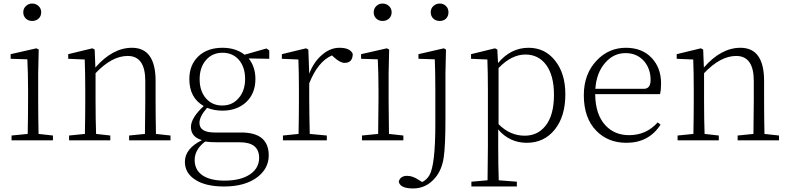

<svg xmlns="http://www.w3.org/2000/svg" viewBox="-20 -790 4441 1081"><path d="M126 -685Q111 -699 111 -721Q111 -742 126 -756Q140 -770 161 -770Q182 -770 197 -756Q212 -742 212 -721Q212 -699 197 -685Q182 -672 161 -672Q140 -672 126 -685ZM278 -27V0H45V-27L136 -36Q138 -146 138 -226V-281Q138 -379 134 -456L40 -459V-485L185 -518L198 -511L195 -377V-226Q195 -146 197 -36Z M940 -27V0H707V-27L796 -36Q798 -146 798 -226V-334Q798 -475 699 -475Q610 -475 518 -378V-226Q518 -119 521 -36L601 -27V0H369V-27L458 -36Q460 -146 460 -226V-281Q460 -380 457 -455L364 -459V-485L500 -518L513 -511L517 -410Q614 -521 723 -521Q856 -521 856 -334V-226Q856 -144 858 -36Z M1324 -238Q1360 -279 1360 -346Q1360 -412 1325 -453Q1290 -493 1233 -493Q1175 -493 1140 -452Q1104 -411 1104 -344Q1104 -278 1139 -237Q1174 -196 1231 -196Q1289 -196 1324 -238ZM1201 11Q1163 11 1135 7Q1076 52 1076 111Q1076 167 1120 197Q1164 227 1244 227Q1337 227 1390 190Q1439 155 1439 99Q1439 11 1330 11ZM1496 -459 1380 -461Q1418 -414 1418 -345Q1418 -264 1366 -215Q1314 -167 1232 -167Q1186 -167 1146 -183Q1103 -134 1103 -98Q1103 -44 1189 -44H1338Q1493 -44 1493 85Q1493 157 1431 206Q1361 260 1242 260Q1136 260 1078 221Q1021 184 1021 121Q1021 47 1117 -1Q1055 -19 1055 -75Q1055 -126 1127 -193Q1046 -239 1046 -345Q1046 -425 1098 -474Q1149 -521 1232 -521Q1307 -521 1357 -482L1480 -517L1496 -506Z M1721 -375Q1746 -441 1793 -481Q1839 -521 1891 -521Q1951 -521 1966 -487Q1966 -436 1920 -436Q1895 -436 1860 -468L1849 -478Q1770 -444 1721 -321V-226Q1721 -183 1722 -132Q1723 -75 1724 -36L1820 -27V0H1573V-27L1661 -36Q1663 -146 1663 -226V-281Q1663 -380 1660 -455L1567 -459V-485L1703 -518L1716 -511Z M2099 -685Q2084 -699 2084 -721Q2084 -742 2099 -756Q2113 -770 2134 -770Q2155 -770 2170 -756Q2185 -742 2185 -721Q2185 -699 2170 -685Q2155 -672 2134 -672Q2113 -672 2099 -685ZM2251 -27V0H2018V-27L2109 -36Q2111 -146 2111 -226V-281Q2111 -379 2107 -456L2013 -459V-485L2158 -518L2171 -511L2168 -377V-226Q2168 -146 2170 -36Z M2479 -518 2491 -511 2488 -377V-128Q2488 34 2478 98Q2467 168 2431 210Q2381 271 2306 271Q2233 271 2225 233Q2233 200 2273 200Q2304 200 2339 224L2357 235Q2383 222 2398 196Q2431 138 2431 -92V-281Q2431 -380 2428 -456L2336 -459V-485ZM2491 -756Q2505 -742 2505 -721Q2505 -699 2491 -685Q2477 -672 2456 -672Q2434 -672 2420 -685Q2405 -699 2405 -721Q2405 -742 2420 -756Q2435 -770 2456 -770Q2477 -770 2491 -756Z M2787 -91Q2851 -26 2934 -26Q3006 -26 3050 -80Q3099 -140 3099 -256Q3099 -366 3054 -426Q3011 -483 2938 -483Q2860 -483 2787 -407ZM2784 -435Q2856 -521 2956 -521Q3048 -521 3105 -449Q3163 -377 3163 -259Q3163 -134 3103 -60Q3043 14 2946 14Q2849 14 2785 -61V32Q2785 136 2788 225L2890 233V260H2634V233L2725 225Q2727 107 2727 33V-278Q2727 -380 2724 -455L2632 -459V-485L2767 -518L2780 -511Z M3605 -290Q3643 -290 3643 -340Q3643 -403 3606 -446Q3566 -491 3502 -491Q3434 -491 3387 -436Q3338 -380 3332 -290ZM3331 -260Q3332 -145 3389 -84Q3440 -29 3522 -29Q3619 -29 3683 -101L3699 -88Q3633 14 3507 14Q3404 14 3338 -53Q3267 -125 3267 -254Q3267 -373 3339 -449Q3407 -521 3504 -521Q3595 -521 3649 -464Q3702 -408 3702 -320Q3702 -283 3696 -260Z M4366 -27V0H4133V-27L4222 -36Q4224 -146 4224 -226V-334Q4224 -475 4125 -475Q4036 -475 3944 -378V-226Q3944 -119 3947 -36L4027 -27V0H3795V-27L3884 -36Q3886 -146 3886 -226V-281Q3886 -380 3883 -455L3790 -459V-485L3926 -518L3939 -511L3943 -410Q4040 -521 4149 -521Q4282 -521 4282 -334V-226Q4282 -144 4284 -36Z"/></svg>

Font: Source Han Serif SC ExtraLight
Style: Regular
Weight: 250
Designer: Ryoko NISHIZUKA  (kana & ideographs); Frank Grießhammer (Latin, Greek & Cyrillic); Wenlong ZHANG  (bopomofo); Sandoll Co
Foundry: Adobe Systems Incorporated
Version: Version 1.001 October 20, 2017